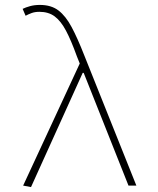

<svg xmlns="http://www.w3.org/2000/svg" viewBox="-20 -754 640 780"><path d="M106 6 74 0 304 -496 292 -526Q269 -590 248 -629.5Q227 -669 202 -687.5Q177 -706 140 -706Q122 -706 108.5 -701Q95 -696 84 -690L72 -718Q84 -724 102 -729Q120 -734 142 -734Q188 -734 217.5 -711.5Q247 -689 271 -644Q295 -599 322 -530L534 0H502L320 -458H316Z"/></svg>

Font: Source Code Pro ExtraLight
Style: Regular
Weight: 200
Monospace: yes
Designer: Paul D. Hunt, Teo Tuominen
Foundry: Adobe
Version: Version 1.026;hotconv 1.1.0;makeotfexe 2.6.0